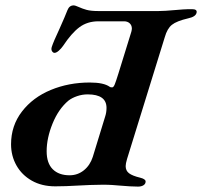

<svg xmlns="http://www.w3.org/2000/svg" viewBox="-20 -688 749 712"><path d="M421 0Q411 -1 396 -2Q381 -3 361 -3Q338 -3 314.5 -2Q291 -1 272 0Q223 3 185 3Q135 3 98 -18Q61 -39 41 -74.5Q21 -110 21 -153Q21 -222 61.5 -274.5Q102 -327 168.5 -354.5Q235 -382 313 -382Q365 -382 387 -366Q389 -364 396 -364Q401 -364 405.5 -375Q410 -386 419 -415L467 -570Q469 -578 469 -582Q469 -594 461 -601.5Q453 -609 440 -609H345Q304 -609 274.5 -587Q245 -565 214 -518Q207 -508 198 -500Q189 -492 182 -492Q177 -492 173 -498Q169 -504 172 -514Q178 -533 201 -582Q222 -629 230 -650Q237 -668 253 -668Q259 -668 272 -662Q285 -656 301 -651.5Q317 -647 346 -647H567Q589 -647 633 -651Q643 -652 658 -653Q673 -654 692 -654Q712 -654 709 -641Q706 -626 678 -620Q635 -610 617.5 -596Q600 -582 591 -550L451 -98Q446 -81 446 -72Q446 -55 458.5 -45.5Q471 -36 500 -29Q520 -24 520 -15Q520 -6 512 -1Q504 4 492 4Q467 4 421 0ZM324 -106 370 -256Q375 -271 375 -288Q375 -338 305 -338Q285 -338 266 -331.5Q247 -325 234 -315Q197 -284 175 -230Q153 -176 153 -127Q153 -83 175.5 -60.5Q198 -38 238 -38Q268 -38 291 -56.5Q314 -75 324 -106Z"/></svg>

Font: EB Garamond SemiBold
Style: Italic
Weight: 600
Italic angle: -17.2°
Designer: Georg Duffner and Octavio Pardo
Foundry: Georg Duffner
Version: Version 1.000